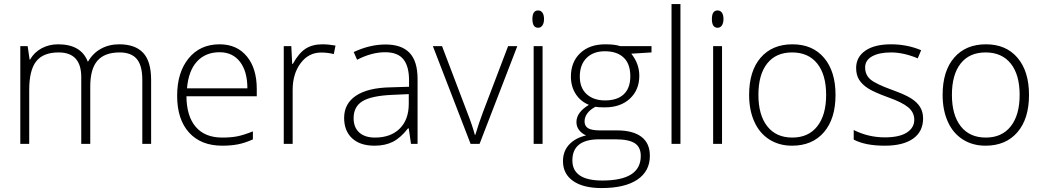

<svg xmlns="http://www.w3.org/2000/svg" viewBox="-20 -726 5267 969"><path d="M698.2 0V-323.2Q698.2 -395.5 670.2 -428.5Q642.1 -461.4 584 -461.4Q508.3 -461.4 471.9 -419.9Q435.5 -378.4 435.5 -289.1V0H390.1V-336.9Q390.1 -461.4 275.9 -461.4Q198.2 -461.4 162.8 -416.5Q127.4 -371.6 127.4 -272V0H82.5V-493.2H119.6L129.4 -425.3H131.8Q152.3 -461.9 189.9 -482.2Q227.5 -502.4 272.9 -502.4Q389.6 -502.4 422.9 -415H424.3Q448.2 -457 489 -479.7Q529.8 -502.4 581.5 -502.4Q662.1 -502.4 702.4 -459.5Q742.7 -416.5 742.7 -322.3V0Z M1101.6 9.3Q994.1 9.3 934.1 -57.1Q874 -123.5 874 -242.7Q874 -360.4 931.9 -431.4Q989.7 -502.4 1088.4 -502.4Q1175.3 -502.4 1225.6 -441.7Q1275.9 -380.9 1275.9 -276.9V-240.2H920.9Q921.9 -138.7 968.3 -85.2Q1014.6 -31.7 1101.6 -31.7Q1143.6 -31.7 1175.5 -37.6Q1207.5 -43.5 1256.3 -63V-22.5Q1214.8 -3.9 1179.4 2.7Q1144 9.3 1101.6 9.3ZM1088.4 -462.4Q1017.1 -462.4 974.1 -415.5Q931.2 -368.7 923.8 -280.3H1228.5Q1228.5 -365.7 1191.2 -414.1Q1153.8 -462.4 1088.4 -462.4Z M1606.4 -502.4Q1637.7 -502.4 1673.3 -496.1L1664.6 -453.1Q1633.8 -460.9 1600.6 -460.9Q1537.6 -460.9 1497.3 -407.2Q1457 -353.5 1457 -272V0H1412.1V-493.2H1450.2L1454.6 -403.8H1458Q1488.3 -458.5 1522.7 -480.5Q1557.1 -502.4 1606.4 -502.4Z M2054.2 0 2043 -78.1H2039.1Q2002 -30.3 1962.9 -10.5Q1923.8 9.3 1870.1 9.3Q1797.4 9.3 1757.1 -28.1Q1716.8 -65.4 1716.8 -130.9Q1716.8 -203.1 1776.9 -243.2Q1836.9 -283.2 1950.7 -285.2L2044.4 -288.1V-320.8Q2044.4 -391.1 2015.9 -426.8Q1987.3 -462.4 1923.8 -462.4Q1855.5 -462.4 1782.2 -424.3L1765.1 -463.4Q1846.7 -501.5 1925.8 -501.5Q2006.8 -501.5 2047.1 -459.2Q2087.4 -417 2087.4 -327.6V0ZM1872.6 -31.7Q1951.7 -31.7 1997.3 -76.9Q2043 -122.1 2043 -202.1V-251L1956.5 -247.1Q1853 -242.2 1808.8 -214.8Q1764.6 -187.5 1764.6 -129.4Q1764.6 -83 1793 -57.4Q1821.3 -31.7 1872.6 -31.7Z M2355 0 2164.6 -493.2H2210.9L2338.4 -157.7Q2363.8 -93.3 2376.5 -45.4H2378.9Q2397.5 -106.9 2417 -158.7L2544.4 -493.2H2590.8L2400.4 0Z M2718.3 0H2673.3V-493.2H2718.3ZM2667 -629.9Q2667 -673.3 2695.8 -673.3Q2709.5 -673.3 2717.5 -662.1Q2725.6 -650.9 2725.6 -629.9Q2725.6 -609.4 2717.5 -597.7Q2709.5 -585.9 2695.8 -585.9Q2667 -585.9 2667 -629.9Z M3268.1 -493.2V-461.4L3166 -455.1Q3206.5 -404.3 3206.5 -343.8Q3206.5 -272.5 3159.2 -228.3Q3111.8 -184.1 3032.2 -184.1Q2998.5 -184.1 2984.9 -187Q2958 -172.9 2944.1 -153.8Q2930.2 -134.8 2930.2 -113.3Q2930.2 -89.8 2948 -78.9Q2965.8 -67.9 3007.8 -67.9H3094.2Q3174.3 -67.9 3217 -35.6Q3259.8 -3.4 3259.8 60.5Q3259.8 138.2 3196.5 180.7Q3133.3 223.1 3016.1 223.1Q2923.3 223.1 2872.3 187.3Q2821.3 151.4 2821.3 87.4Q2821.3 36.6 2852.8 3.2Q2884.3 -30.3 2938 -42.5Q2916 -52.2 2902.6 -69.6Q2889.2 -86.9 2889.2 -109.9Q2889.2 -159.2 2952.1 -196.8Q2909.2 -214.4 2885.3 -252.2Q2861.3 -290 2861.3 -339.4Q2861.3 -413.1 2908.2 -457.8Q2955.1 -502.4 3034.7 -502.4Q3083.5 -502.4 3109.9 -493.2ZM2868.7 83.5Q2868.7 185.1 3020 185.1Q3213.9 185.1 3213.9 61Q3213.9 16.6 3183.6 -3.2Q3153.3 -22.9 3085 -22.9H3004.4Q2868.7 -22.9 2868.7 83.5ZM2906.2 -339.4Q2906.2 -282.2 2940.9 -250.7Q2975.6 -219.2 3033.7 -219.2Q3095.7 -219.2 3128.4 -250.5Q3161.1 -281.7 3161.1 -340.8Q3161.1 -403.8 3127.4 -435.5Q3093.8 -467.3 3032.7 -467.3Q2974.1 -467.3 2940.2 -433.3Q2906.2 -399.4 2906.2 -339.4Z M3414.1 0H3369.1V-705.6H3414.1Z M3624 0H3579.1V-493.2H3624ZM3572.8 -629.9Q3572.8 -673.3 3601.6 -673.3Q3615.2 -673.3 3623.3 -662.1Q3631.3 -650.9 3631.3 -629.9Q3631.3 -609.4 3623.3 -597.7Q3615.2 -585.9 3601.6 -585.9Q3572.8 -585.9 3572.8 -629.9Z M4196.8 -247.1Q4196.8 -126.5 4138.2 -58.6Q4079.6 9.3 3977.1 9.3Q3912.1 9.3 3862.5 -22.2Q3813 -53.7 3786.9 -112.1Q3760.7 -170.4 3760.7 -247.1Q3760.7 -367.7 3819.1 -435.1Q3877.4 -502.4 3979.5 -502.4Q4081.1 -502.4 4138.9 -434.1Q4196.8 -365.7 4196.8 -247.1ZM3807.6 -247.1Q3807.6 -145.5 3852.3 -88.6Q3897 -31.7 3978.5 -31.7Q4060.1 -31.7 4104.7 -88.6Q4149.4 -145.5 4149.4 -247.1Q4149.4 -349.1 4104.5 -405.3Q4059.6 -461.4 3977.5 -461.4Q3896 -461.4 3851.8 -405.5Q3807.6 -349.6 3807.6 -247.1Z M4638.7 -128.4Q4638.7 -62 4588.4 -26.4Q4538.1 9.3 4445.3 9.3Q4346.7 9.3 4288.6 -21.5V-69.8Q4362.8 -32.7 4445.3 -32.7Q4518.6 -32.7 4556.4 -56.9Q4594.2 -81.1 4594.2 -121.6Q4594.2 -158.7 4564 -184.1Q4533.7 -209.5 4464.8 -233.9Q4391.1 -260.7 4361.1 -280Q4331.1 -299.3 4315.9 -323.5Q4300.8 -347.7 4300.8 -382.8Q4300.8 -438 4347.2 -470.2Q4393.6 -502.4 4477.1 -502.4Q4557.1 -502.4 4628.9 -472.7L4611.8 -431.6Q4539.6 -461.4 4477.1 -461.4Q4417 -461.4 4381.6 -441.7Q4346.2 -421.9 4346.2 -386.2Q4346.2 -347.7 4373.5 -324.7Q4400.9 -301.8 4481 -272.9Q4547.4 -249 4577.9 -229.7Q4608.4 -210.4 4623.5 -186Q4638.7 -161.6 4638.7 -128.4Z M5173.3 -247.1Q5173.3 -126.5 5114.7 -58.6Q5056.2 9.3 4953.6 9.3Q4888.7 9.3 4839.1 -22.2Q4789.6 -53.7 4763.4 -112.1Q4737.3 -170.4 4737.3 -247.1Q4737.3 -367.7 4795.7 -435.1Q4854 -502.4 4956.1 -502.4Q5057.6 -502.4 5115.5 -434.1Q5173.3 -365.7 5173.3 -247.1ZM4784.2 -247.1Q4784.2 -145.5 4828.9 -88.6Q4873.5 -31.7 4955.1 -31.7Q5036.6 -31.7 5081.3 -88.6Q5126 -145.5 5126 -247.1Q5126 -349.1 5081.1 -405.3Q5036.1 -461.4 4954.1 -461.4Q4872.6 -461.4 4828.4 -405.5Q4784.2 -349.6 4784.2 -247.1Z"/></svg>

Font: Bpm'online Open Sans Light
Style: Regular
Weight: 300
Foundry: Ascender Corporation
Version: Version 1.10